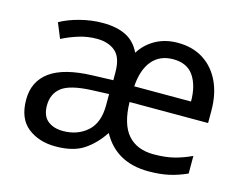

<svg xmlns="http://www.w3.org/2000/svg" viewBox="-82 -673 1027 810"><g transform="rotate(15 432.0 -268.0)"><path d="M603 -546Q668 -546 715 -516Q762 -486 787.5 -432Q813 -378 813 -306V-252H470Q472 -156 511.5 -110.5Q551 -65 625 -65Q675 -65 713 -74.5Q751 -84 789 -102V-25Q749 -7 710.5 1.5Q672 10 622 10Q481 10 419 -103Q385 -51 339 -20.5Q293 10 216 10Q143 10 94.5 -28.5Q46 -67 46 -149Q46 -229 106 -272.5Q166 -316 290 -320L380 -323V-357Q380 -422 349.5 -448Q319 -474 268 -474Q228 -474 189.5 -462Q151 -450 118 -433L91 -499Q126 -519 176 -532Q226 -545 275 -545Q337 -545 377.5 -524.5Q418 -504 439 -459Q465 -500 507 -523Q549 -546 603 -546ZM303 -259Q209 -255 173 -227Q137 -199 137 -148Q137 -103 162.5 -82Q188 -61 230 -61Q293 -61 335.5 -98.5Q378 -136 378 -214V-262ZM602 -474Q544 -474 510.5 -434.5Q477 -395 472 -321H720Q720 -390 691.5 -432Q663 -474 602 -474Z"/></g></svg>

Font: Noto Sans Hebrew Droid
Style: Regular
Weight: 400
Designer: Monotype Design Team
Foundry: Monotype Imaging Inc.
Version: Version 1.100